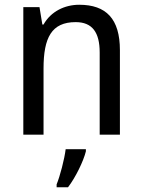

<svg xmlns="http://www.w3.org/2000/svg" viewBox="-20 -566 599 807"><path d="M313 -546C252 -546 194 -518 163 -463H158L146 -536H78V0H163V-278C163 -408 197 -473 298 -473C368 -473 399 -430 399 -345V0H484V-355C484 -487 426 -546 313 -546ZM341 70V61H256C251 103 232 175 218 209V221H266C298 179 331 111 341 70Z"/></svg>

Font: Noto Sans Lao Looped SemiCondensed
Style: Regular
Weight: 400
Width: 4
Designer: Mark Frömberg, Ben Mitchell
Foundry: The Fontpad Ltd
Version: Version 1.002